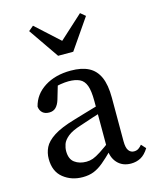

<svg xmlns="http://www.w3.org/2000/svg" viewBox="-113 -817 735 907"><g transform="rotate(-15 254.5 -363.0)"><path d="M179 13Q124 13 84.5 -18.5Q45 -50 45 -112Q45 -141 57.5 -167Q70 -193 106 -216.5Q142 -240 211 -260Q237 -268 263 -275.5Q289 -283 314.5 -290.5Q340 -298 366 -305V-269Q332 -259 299 -248Q266 -237 233 -226Q188 -212 167 -194.5Q146 -177 140 -159.5Q134 -142 134 -126Q134 -87 157 -70Q180 -53 214 -53Q231 -53 246.5 -58.5Q262 -64 286 -79.5Q310 -95 350 -125L364 -75H334Q304 -45 280.5 -25.5Q257 -6 233.5 3.5Q210 13 179 13ZM416 10Q374 10 349 -17.5Q324 -45 324 -91V-96V-321Q324 -370 314.5 -396Q305 -422 284 -432Q263 -442 230 -442Q213 -442 191 -438.5Q169 -435 140 -424L182 -456L157 -371Q150 -348 137.5 -335.5Q125 -323 105 -323Q84 -323 72 -334Q60 -345 58 -364Q72 -421 124.5 -454.5Q177 -488 253 -488Q306 -488 340 -470.5Q374 -453 391 -415Q408 -377 408 -314V-101Q408 -69 418 -55.5Q428 -42 444 -42Q457 -42 466 -48Q475 -54 483 -64L503 -42Q485 -13 463.5 -1.5Q442 10 416 10ZM136 -739 293 -596H209L366 -739L390 -719L288 -571H214L112 -719Z"/></g></svg>

Font: Source Serif 4 Variable
Style: Regular
Weight: 400
Designer: Frank Grießhammer
Foundry: Adobe
Version: Version 4.005;hotconv 1.1.0;makeotfexe 2.6.0